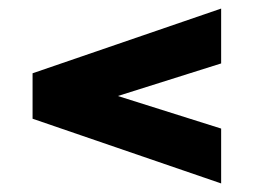

<svg xmlns="http://www.w3.org/2000/svg" viewBox="-20 -507 592 448"><path d="M496 -207V-79L56 -230V-336L496 -487V-359L255 -283Z"/></svg>

Font: Arapey Black
Style: Regular
Weight: 900
Designer: Eduardo Rodriguez Tunni
Foundry: Eduardo Rodriguez Tunni
Version: Version 4.000